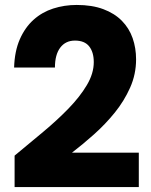

<svg xmlns="http://www.w3.org/2000/svg" viewBox="-20 -766 611 776"><path d="M39 -137Q97 -185 154.5 -233Q212 -281 257.5 -328Q303 -375 331 -422Q359 -469 359 -515Q359 -555 340.5 -578.5Q322 -602 283 -602Q245 -602 223.5 -573.5Q202 -545 202 -493H37Q39 -559 60 -607Q81 -655 115.5 -686Q150 -717 195 -731.5Q240 -746 290 -746Q352 -746 397.5 -729Q443 -712 472.5 -682Q502 -652 516 -612Q530 -572 530 -526Q530 -466 506 -412Q482 -358 444 -311Q406 -264 360 -223Q314 -182 271 -149H541V-10H39Z"/></svg>

Font: SVN-Poppins
Style: Bold
Weight: 700
Designer: Ninad Kale (Devanagari), Jonny Pinhorn (Latin)
Foundry: Indian Type Foundry
Version: Version 3.200;PS 1.000;hotconv 16.6.54;makeotf.lib2.5.65590